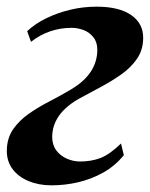

<svg xmlns="http://www.w3.org/2000/svg" viewBox="-23 -546 449 576"><path d="M131.5 10Q93.5 10 62.8 -2.8Q32 -15.5 14.5 -39Q-3 -62.5 -2.5 -95Q-2 -131.5 16.2 -158Q34.5 -184.5 63.5 -204.8Q92.5 -225 126 -242.2Q159.5 -259.5 190.5 -278Q230 -301.5 249.2 -330.8Q268.5 -360 269 -396Q269 -419.5 257.2 -434.2Q245.5 -449 227.8 -455.8Q210 -462.5 192 -462.5Q158.5 -462.5 128 -452.2Q97.5 -442 70 -420.5L58.5 -452.5Q82.5 -475 115.8 -491.2Q149 -507.5 187.8 -516.8Q226.5 -526 267 -526Q334.5 -526 371 -500.5Q407.5 -475 406.5 -430.5Q406 -396 388.2 -370Q370.5 -344 341.8 -323.5Q313 -303 279.2 -285Q245.5 -267 212.5 -249Q189.5 -236 171.8 -219.2Q154 -202.5 144 -181.8Q134 -161 133.5 -136Q133.5 -111.5 145.8 -95Q158 -78.5 177.5 -70Q197 -61.5 217 -61.5Q251 -61.5 278.5 -72Q306 -82.5 340 -115.5L348.5 -80.5Q322 -48 286.5 -28.2Q251 -8.5 211.5 0.8Q172 10 131.5 10Z"/></svg>

Font: Merriweather 120pt
Style: Bold Italic
Weight: 700
Italic angle: -7.8°
Version: Version 2.101